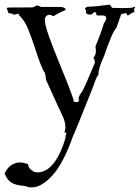

<svg xmlns="http://www.w3.org/2000/svg" viewBox="-29 -540 605 831"><path d="M109 271Q151 271 198.5 218.5Q246 166 287 49Q289 49 375 -167Q387 -205 397 -217V-219Q397 -245 422 -299Q456 -400 475 -420L495 -477Q498 -481 512 -482L515 -483Q519 -483 524 -472Q544 -487 550 -487L553 -485L551 -499L556 -510Q556 -511 554 -511Q552 -511 546.5 -508Q541 -505 497 -505L457 -506Q455 -507 446 -520Q378 -511 361 -511H354Q345 -511 339 -504Q342 -494 344 -494L345 -495Q343 -492 343 -489Q343 -477 359 -477L369 -478Q377 -488 383 -488Q387 -485 390 -473H419Q431 -471 431 -462Q431 -453 420 -438Q413 -409 384 -339Q386 -329 386 -321Q386 -300 375 -290Q381 -282 382 -269Q341 -170 328 -146Q311 -124 311 -112Q311 -107 314 -104Q309 -98 301 -98Q296 -98 289 -101L290 -102Q290 -116 229 -264Q166 -417 166 -446L165 -456Q165 -465 173 -472Q178 -476 184 -476Q192 -476 202 -470Q230 -486 240.5 -490.5Q251 -495 252 -495L251 -496Q251 -498 257 -498Q252 -508 235 -510H149Q138 -516 131 -516Q124 -516 120 -510L109 -508Q20 -508 9.5 -507.5Q-1 -507 -1 -503L0 -506Q7 -487 7 -485Q7 -482 24 -481Q25 -477 33 -477L41 -478Q45 -481 48 -481Q52 -481 54 -474Q75 -453 87 -427Q105 -387 135 -294Q155 -237 165 -225Q169 -213 170 -195Q223 -77 241 -40Q254 -12 254 10Q254 23 249 34L255 33Q258 33 258 36Q258 43 248 59L247 60L258 46Q212 206 133 206Q126 206 119 204Q93 189 93 173V171Q73 163 56 163Q42 163 23.5 172.5Q5 182 -9 211Q1 237 19 249.5Q37 262 79 265Q94 271 109 271Z"/></svg>

Font: Xiaobo Songti 小帛宋体
Style: Regular
Weight: 400
Version: Version 1.501;March 17, 2024;FontCreator 14.0.0.2814 64-bit